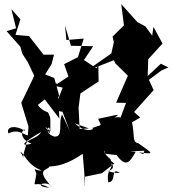

<svg xmlns="http://www.w3.org/2000/svg" viewBox="-20 -838 837 931"><path d="M685 -710 646 -731 568 -818 581 -715 526 -661 531 -635 535 -648 520 -579 420 -509 445 -512 532 -546 539 -531 600 -471 543 -340 591 -339 564 -266C583 -268 544 -274 532 -265C575 -293 543 -279 456 -262C472 -221 480 -238 424 -216C449 -220 407 -182 342 -240L412 -215L366 -213L363 -278L361 -317L370 -385L458 -443L457 -519L447 -507L387 -547L432 -614L324 -616L295 -715L302 -644L386 -651L358 -561L291 -527L312 -467L257 -431L223 -448L200 -432L284 -413L241 -303L283 -296L318 -204L281 -283C260 -242 291 -172 243 -176C182 -193 228 -255 221 -191C198 -228 186 -236 224 -201C224 -286 227 -257 213 -293C169 -307 146 -344 116 -431L156 -323L197 -356L268 -263L262 -366L267 -374L243 -460L199 -477L230 -527L242 -573H191L121 -663L55 -669L79 -744L35 -794L58 -701L12 -687L79 -611L88 -578L115 -536L146 -471L135 -447L83 -339L118 -225L115 -181C89 -188 67 -214 21 -191C6 -228 64 -231 99 -203C106 -232 50 -174 133 -141C61 -124 110 -158 180 -198C158 -160 101 -167 105 -128C79 -53 106 -65 78 -103C99 -93 110 -39 183 -11C150 -8 140 -35 157 5C135 31 171 -6 157 4C141 97 137 26 219 73C129 62 213 34 231 68C149 -21 209 -10 221 -31C253 -32 302 -38 381 -92L389 4L392 71L387 20L474 2L534 -45L496 -75C501 -63 560 -26 503 -8C483 -26 498 1 561 1C513 -32 548 45 505 46C493 -27 536 -10 516 -66C475 -98 482 -124 490 -93C598 -76 562 -98 544 -88C591 -23 608 -50 638 -102C583 -101 630 -106 681 -107C671 -95 689 -83 653 -99C727 -91 729 -88 650 -144C620 -147 634 -182 620 -245L660 -268L630 -295L725 -401L702 -451L764 -497L797 -511L760 -529L696 -469L699 -551L768 -627L724 -708L718 -665Z"/></svg>

Font: Hussar Lance
Style: Regular
Weight: 700
Foundry: Cannot Into Space Fonts, PlusOne Fonts
Version: Version 2.27